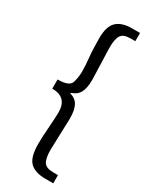

<svg xmlns="http://www.w3.org/2000/svg" viewBox="-222 -753 747 951"><g transform="rotate(30 151.5 -278.0)"><path d="M120.1 -165.5Q120.1 -252 34.2 -252V-304.2Q101.6 -304.2 110.8 -335.7Q120.1 -367.2 120.1 -399.4Q120.1 -431.6 115.5 -475.6Q110.8 -519.5 110.8 -585.9Q110.8 -652.3 139.9 -680.2Q168.9 -708 228 -708H272.9V-661.1H246.1Q205.1 -661.1 191.7 -640.1Q178.2 -619.1 178.2 -569.8L184.1 -389.2Q184.1 -340.3 169.9 -314.7Q155.8 -289.1 124 -279.8V-275.9Q156.2 -267.1 170.2 -241Q184.1 -214.8 184.1 -167L178.2 14.2Q178.2 63 191.7 84Q205.1 105 246.1 105H272.9V151.9H228Q168.9 151.9 139.9 124Q110.8 96.2 110.8 19Q110.8 -17.6 115.5 -79.8Q120.1 -142.1 120.1 -165.5Z"/></g></svg>

Font: SourceSansPro-Regular
Style: Regular
Weight: 400
Designer: Paul D. Hunt
Foundry: Adobe Systems Incorporated
Version: Version 1.050;PS Version 1.000;hotconv 1.0.70;makeotf.lib2.5